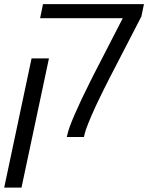

<svg xmlns="http://www.w3.org/2000/svg" viewBox="-59 -650 703 911"><path d="M261.2 -13.2Q266.6 -40.5 294.9 -106Q323.2 -171.4 370.1 -265.1Q372.6 -270 374.8 -274.2Q377 -278.3 378.4 -281.7L523.4 -563.5H131.3L145 -630.4H624L611.8 -571.8L461.4 -280.8Q458.5 -276.4 434.3 -227.3Q410.2 -178.2 397.9 -152.3Q349.1 -45.9 342.3 -13.2L339.4 0H257.8ZM90.8 -373H173.3L43 240.2H-39.1Z"/></svg>

Font: Viking Open Sans
Style: Italic
Weight: 400
Italic angle: -12°
Foundry: Ascender Corporation
Version: Version 2.000